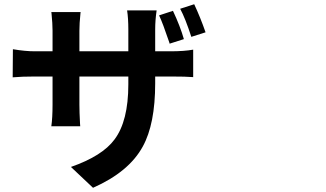

<svg xmlns="http://www.w3.org/2000/svg" viewBox="-20 -811 1540 908"><path d="M419.9 77.1 315.4 -21.5Q463.9 -73.2 521.5 -151.4Q586.9 -238.3 586.9 -412.1V-449.2H355.5V-316.4Q355.5 -281.2 358.4 -227.5Q359.4 -217.8 359.4 -213.9H222.7Q228.5 -252.9 228.5 -316.4V-449.2H145.5Q83 -449.2 40 -445.3L41 -578.1H42Q98.6 -568.4 145.5 -568.4H228.5V-666Q228.5 -699.2 223.6 -748Q222.7 -752 222.7 -753.9H361.3Q361.3 -752 360.4 -747.1Q355.5 -700.2 355.5 -665V-568.4H586.9V-671.9Q586.9 -724.6 581.1 -761.7H720.7Q713.9 -715.8 713.9 -671.9V-568.4H786.1Q851.6 -568.4 893.6 -576.2V-446.3Q861.3 -449.2 787.1 -449.2H713.9V-417Q713.9 -224.6 655.3 -118.2Q589.8 2 419.9 77.1ZM782.2 -604.5Q781.2 -606.4 780.3 -611.3Q750 -701.2 732.4 -738.3L797.9 -759.8Q832 -687.5 849.6 -626ZM884.8 -636.7Q856.4 -724.6 832 -769.5L898.4 -791Q927.7 -728.5 952.1 -658.2Z"/></svg>

Font: Bpmf GenYo Gothic B
Style: B
Weight: 700
Foundry: But Ko
Version: Version 1.320